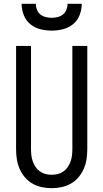

<svg xmlns="http://www.w3.org/2000/svg" viewBox="-20 -975 540 1003"><path d="M250 8Q224 8 198 2.5Q172 -3 149.5 -16Q127 -29 110 -49Q93 -69 82.5 -93Q72 -117 68 -143Q64 -169 64 -195V-735H142V-195Q142 -179 144 -162.5Q146 -146 151.5 -131Q157 -116 166 -102.5Q175 -89 188.5 -79.5Q202 -70 218 -66Q234 -62 250 -62Q266 -62 282 -66Q298 -70 311.5 -79.5Q325 -89 334 -102.5Q343 -116 348.5 -131Q354 -146 356 -162.5Q358 -179 358 -195V-735H436V-195Q436 -169 432 -143Q428 -117 417.5 -93Q407 -69 390 -49Q373 -29 350.5 -16Q328 -3 302 2.5Q276 8 250 8ZM250 -815Q220 -815 190.5 -822.5Q161 -830 138 -849Q115 -868 104 -896.5Q93 -925 93 -955H167Q167 -939 173 -924Q179 -909 191 -899.5Q203 -890 218.5 -886Q234 -882 250 -882Q266 -882 281.5 -886Q297 -890 309 -899.5Q321 -909 327 -924Q333 -939 333 -955H407Q407 -925 396 -896.5Q385 -868 362 -849Q339 -830 309.5 -822.5Q280 -815 250 -815Z"/></svg>

Font: Iosevka SS04
Style: Regular
Weight: 400
Monospace: yes
Designer: Belleve Invis
Foundry: Belleve Invis
Version: Version 19.0.0; ttfautohint (v1.8.4)